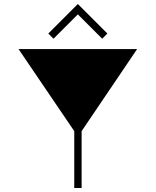

<svg xmlns="http://www.w3.org/2000/svg" viewBox="-20 -942 780 962"><path d="M73 -696H667L389 -285V0H352V-285ZM222 -774 370 -922 518 -774 492 -748 370 -870 248 -748Z"/></svg>

Font: Major Mono Display
Style: Regular
Weight: 400
Designer: Emre Parlak
Foundry: Emre Parlak
Version: Version 2.000; ttfautohint (v1.8) -l 8 -r 50 -G 200 -x 14 -D